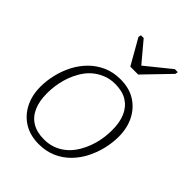

<svg xmlns="http://www.w3.org/2000/svg" viewBox="-228 -907 1034 1034"><g transform="rotate(45 289.5 -390.0)"><path d="M308 -632H368L507 -776L510 -792H487L325 -661H360L250 -792H229L226 -776ZM446 -158Q458 -184 466 -211.5Q474 -239 477.5 -267.5Q481 -296 481 -321Q481 -381 462.5 -422.5Q444 -464 408 -486.5Q372 -509 317 -509Q282 -509 253 -498.5Q224 -488 200 -470.5Q176 -453 158 -429Q140 -405 127 -377Q115 -352 107 -323.5Q99 -295 95.5 -267.5Q92 -240 92 -213Q92 -154 110.5 -112Q129 -70 165.5 -48Q202 -26 256 -26Q291 -26 320 -36Q349 -46 373 -64Q397 -82 415 -106Q433 -130 446 -158ZM42 -213Q42 -259 53 -306Q64 -353 86 -396Q108 -439 141.5 -473Q175 -507 219.5 -527Q264 -547 319 -547Q385 -547 432 -518Q479 -489 505 -438Q531 -387 531 -321Q531 -276 520 -229Q509 -182 487 -138.5Q465 -95 431.5 -61Q398 -27 353.5 -7.5Q309 12 254 12Q189 12 141.5 -17Q94 -46 68 -97Q42 -148 42 -213Z"/></g></svg>

Font: Roboto Serif 20pt Thin
Style: Italic
Weight: 250
Italic angle: -10°
Version: Version 1.007